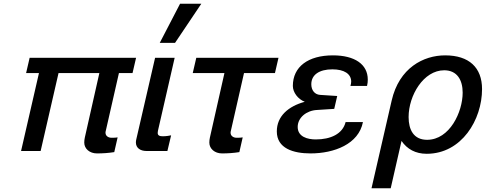

<svg xmlns="http://www.w3.org/2000/svg" viewBox="-20 -810 2606 1030"><path d="M691 -418 710 -500H139L120 -418H189L93 0H198L294 -418H513L435 -72C433 -65 432 -52 432 -45C432 -12 461 13 500 13C531 13 562 11 593 6L611 -73C603 -72 595 -71 587 -71H578C562 -71 546 -80 546 -98C546 -101 546 -103 547 -106L618 -418Z M1060 -790H946L837 -580H919ZM711 -62C710 -58 709 -52 709 -46C709 -16 733 0 766 0H878L898 -84C890 -82 870 -79 854 -79C838 -79 826 -82 826 -97C826 -102 828 -113 829 -116L917 -500H812Z M1455 -418 1474 -500H1033L1014 -418H1184L1106 -72C1104 -65 1103 -52 1103 -45C1103 -12 1132 13 1171 13C1202 13 1233 11 1264 6L1282 -73C1274 -72 1266 -71 1258 -71H1249C1233 -71 1217 -80 1217 -98C1217 -101 1217 -103 1218 -106L1289 -418Z M1551 -349C1551 -315 1578 -278 1615 -264C1527 -240 1465 -187 1465 -105C1465 -14 1553 13 1646 13C1773 13 1904 -37 1927 -155H1834C1818 -91 1753 -62 1674 -62C1630 -62 1577 -76 1577 -129C1577 -179 1624 -217 1680 -220L1773 -226L1789 -295L1697 -301C1668 -303 1650 -326 1650 -358C1650 -409 1693 -438 1763 -438C1826 -438 1864 -414 1864 -372C1864 -364 1862 -357 1860 -349H1949C1952 -361 1953 -373 1953 -383C1953 -465 1883 -513 1766 -513C1633 -513 1551 -452 1551 -349Z M1973 200H2076L2134 -54C2164 -10 2209 15 2269 15C2457 15 2566 -168 2566 -332C2566 -448 2496 -513 2368 -513C2252 -513 2121 -446 2081 -270ZM2172 -182C2172 -298 2252 -433 2363 -433C2432 -433 2462 -381 2462 -313C2462 -210 2393 -60 2271 -60C2199 -60 2172 -114 2172 -182Z"/></svg>

Font: Perun Medium Italic
Style: Regular
Weight: 500
Italic angle: -12°
Foundry: Copyright (c) Stefan Peev, Context Ltd, 2016
Version: Version 1.026